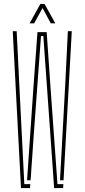

<svg xmlns="http://www.w3.org/2000/svg" viewBox="-20 -959 431 979"><path d="M256 0 236 -284 201 -775H189L153 -284L136 -40H118L152 -535L171 -795H218L236 -535L273 -20H303L302 0ZM87 0 45 -800H65L78 -535L104 -20H134.5L133 0ZM286 -40 313 -535 326 -800H346L304 -40ZM131 -840 186 -939H207L262 -840H239L197 -918L154 -840Z"/></svg>

Font: Big Shoulders Stencil Display SC Thin
Style: Regular
Weight: 100
Designer: Patric King
Foundry: XO Type Co
Version: Version 2.001